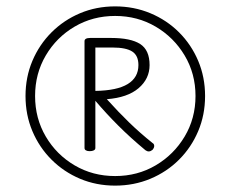

<svg xmlns="http://www.w3.org/2000/svg" viewBox="-20 -1014 723 602"><path d="M341 -432Q282 -432 231 -453.5Q180 -475 141.5 -513.5Q103 -552 81.5 -603Q60 -654 60 -713Q60 -772 81.5 -823Q103 -874 141.5 -912.5Q180 -951 231 -972.5Q282 -994 341 -994Q400 -994 451.5 -972.5Q503 -951 541.5 -912.5Q580 -874 601.5 -823Q623 -772 623 -713Q623 -654 601.5 -603Q580 -552 541.5 -513.5Q503 -475 451.5 -453.5Q400 -432 341 -432ZM341 -462Q411 -462 468 -495.5Q525 -529 559 -586Q593 -643 593 -713Q593 -783 559 -840Q525 -897 468 -930.5Q411 -964 341 -964Q271 -964 214 -930.5Q157 -897 123.5 -840Q90 -783 90 -713Q90 -643 123.5 -586Q157 -529 214 -495.5Q271 -462 341 -462ZM261 -540Q254 -540 249.5 -542.5Q245 -545 245 -550V-885Q245 -895 263 -895H328Q390 -895 419.5 -876Q449 -857 449 -810Q449 -767 414.5 -737.5Q380 -708 315 -703Q351 -663 385 -630Q419 -597 459 -565Q463 -563 463.5 -557Q464 -551 458 -544Q447 -535 436 -543Q389 -582 351 -620Q313 -658 279 -698V-550Q279 -545 274 -542.5Q269 -540 261 -540ZM279 -729Q347 -730 380.5 -750.5Q414 -771 414 -810Q414 -840 394.5 -852.5Q375 -865 333 -865H279Z"/></svg>

Font: Playwrite HR Lijeva Thin
Style: Regular
Weight: 250
Designer: Veronika Burian, José Scaglione
Foundry: TypeTogether
Version: Version 1.002